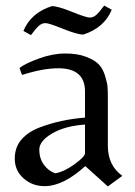

<svg xmlns="http://www.w3.org/2000/svg" viewBox="-20 -656 484 689"><path d="M285 -106V-209Q213 -204 167 -177Q121 -150 121 -119Q121 -88 137 -65.5Q153 -43 178 -34Q211 -40 248 -67Q285 -94 285 -106ZM367 -133Q367 -62 419 -25L367 13L286 -60Q207 12 140 12Q96 12 64.5 -16Q33 -44 33 -86.5Q33 -129 58.5 -157Q84 -185 126 -200Q198 -227 285 -234V-328Q285 -411 189 -411Q134 -411 59 -387L50 -412Q70 -428 119.5 -446Q169 -464 214 -464Q259 -464 289.5 -452Q320 -440 334.5 -425Q349 -410 357 -384Q365 -358 366 -343Q367 -328 367 -303ZM91 -530 64 -545Q91 -610 166 -634Q188 -634 238.5 -613.5Q289 -593 302 -593Q315 -593 326 -603Q337 -613 354 -636L381 -621Q354 -556 279 -532Q257 -532 206.5 -552.5Q156 -573 143 -573Q130 -573 119 -563Q108 -553 91 -530Z"/></svg>

Font: Belleza
Style: Regular
Weight: 400
Designer: Eduardo Rodriguez Tunni
Foundry: Eduardo Rodriguez Tunni
Version: Version 1.001